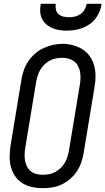

<svg xmlns="http://www.w3.org/2000/svg" viewBox="-20 -975 551 1003"><path d="M202 8Q174 8 146.5 2Q119 -4 96.5 -18.5Q74 -33 59 -55Q44 -77 37 -103Q30 -129 30.5 -157.5Q31 -186 35 -214L92 -559Q96 -584 104.5 -608.5Q113 -633 128 -655Q143 -677 163.5 -695Q184 -713 208 -724Q232 -735 257 -740.5Q282 -746 307 -746Q336 -746 362.5 -738.5Q389 -731 411.5 -717Q434 -703 449.5 -680.5Q465 -658 472 -632Q479 -606 479 -577.5Q479 -549 474 -521L417 -176Q413 -151 404.5 -126.5Q396 -102 381.5 -80Q367 -58 346 -40Q325 -22 301.5 -11Q278 0 252.5 4Q227 8 202 8ZM204 -62Q220 -62 236.5 -65Q253 -68 268.5 -76.5Q284 -85 296.5 -97Q309 -109 318 -124Q327 -139 332 -155Q337 -171 340 -187L397 -532Q400 -549 400.5 -566.5Q401 -584 398 -600.5Q395 -617 387 -631.5Q379 -646 366 -655.5Q353 -665 337 -669Q321 -673 303 -673Q287 -673 270.5 -669.5Q254 -666 239 -658Q224 -650 211.5 -637.5Q199 -625 190.5 -610.5Q182 -596 177 -580Q172 -564 169 -548L112 -203Q109 -186 108.5 -168.5Q108 -151 111 -135Q114 -119 121.5 -104.5Q129 -90 141.5 -80Q154 -70 170.5 -66Q187 -62 204 -62Q204 -62 204 -62Q204 -62 204 -62ZM329 -815Q309 -815 289.5 -818Q270 -821 252.5 -828.5Q235 -836 221 -848.5Q207 -861 199 -878Q191 -895 190 -915Q189 -935 193 -955H271Q269 -940 272 -925.5Q275 -911 285.5 -901.5Q296 -892 310.5 -888.5Q325 -885 340 -885Q356 -885 371.5 -888.5Q387 -892 400.5 -901.5Q414 -911 422 -925Q430 -939 433 -955H511Q508 -934 500 -914.5Q492 -895 479 -878Q466 -861 448 -848.5Q430 -836 410 -828.5Q390 -821 369.5 -818Q349 -815 329 -815Z"/></svg>

Font: Iosevka Curly Oblique
Style: Regular
Weight: 400
Italic angle: -9°
Monospace: yes
Designer: Belleve Invis
Foundry: Belleve Invis
Version: Version 11.1.0; ttfautohint (v1.8.3)